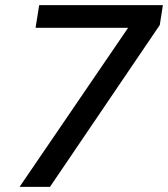

<svg xmlns="http://www.w3.org/2000/svg" viewBox="-20 -725 652 745"><path d="M56 0 477 -617H118L132 -705H612L600 -628L174 0Z"/></svg>

Font: Winston Medium
Style: Italic
Weight: 500
Italic angle: -9°
Designer: Original fonts by Vernon Adams / Changes by Cristiano Sobral
Foundry: Original fonts by Vernon Adams / Changes by Cristiano Sobral
Version: Version 2.503;July 17, 2020;FontCreator 13.0.0.2655 64-bit